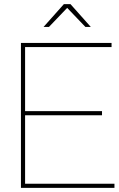

<svg xmlns="http://www.w3.org/2000/svg" viewBox="-20 -906 572 926"><path d="M81 -699V0H532V-20H101V-350H472V-370H101V-679H518V-699ZM418 -776 320 -886H288L190 -776H216L304 -868L392 -776Z"/></svg>

Font: Argentum Sans Thin
Style: Regular
Weight: 250
Designer: Julieta Ulanovsky
Foundry: Julieta Ulanovsky
Version: Version 5.001;February 15, 2019;FontCreator 11.5.0.2425 64-b